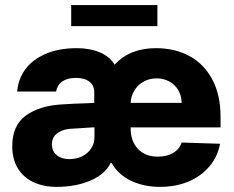

<svg xmlns="http://www.w3.org/2000/svg" viewBox="-20 -727 922 757"><path d="M420.4 -84H416Q394.5 -40 336.7 -15.1Q278.8 9.8 203.1 9.8Q151.9 9.8 112.3 -8.5Q72.8 -26.9 50.5 -63Q28.3 -99.1 28.3 -150.4Q28.3 -232.9 82.3 -271.7Q136.2 -310.5 224.6 -315.4Q268.6 -318.4 332 -320.3Q339.8 -321.3 351.6 -321.3V-362.3Q351.6 -390.1 332.5 -405Q313.5 -419.9 279.3 -419.9Q246.1 -419.9 226.1 -406.2Q206.1 -392.6 201.2 -366.2H47.9Q51.3 -414.1 79.3 -452.9Q107.4 -491.7 159.4 -514.4Q211.4 -537.1 283.2 -537.1Q333 -537.1 372.1 -521.2Q411.1 -505.4 432.1 -472.2Q462.9 -505.4 503.4 -521.2Q543.9 -537.1 594.7 -537.1Q669.4 -537.1 727.1 -505.9Q784.7 -474.6 817.1 -413.6Q849.6 -352.5 849.6 -266.6V-224.6H495.1V-221.7Q495.1 -170.4 523.9 -139.9Q552.7 -109.4 602.5 -109.4Q637.2 -109.4 662.1 -123.8Q687 -138.2 696.3 -165L847.7 -160.2Q837.9 -108.9 805.4 -70.6Q772.9 -32.2 722.9 -11.2Q672.9 9.8 611.3 9.8Q546.9 9.8 496.3 -14.4Q445.8 -38.6 420.4 -84ZM252.9 -99.6Q280.8 -99.6 303.7 -110.8Q326.7 -122.1 339.8 -142.3Q353 -162.6 352.5 -188.5V-224.6H342.8L252 -218.8Q220.7 -214.8 202.6 -199.2Q184.6 -183.6 184.6 -158.2Q184.6 -131.3 203.6 -115.5Q222.7 -99.6 252.9 -99.6ZM696.3 -321.3Q695.8 -349.1 683.1 -371.1Q670.4 -393.1 647.9 -405.5Q625.5 -418 597.7 -418Q569.3 -418 546.4 -405.3Q523.4 -392.6 509.8 -370.4Q496.1 -348.1 495.1 -321.3ZM600.6 -624H260.7V-707H600.6Z"/></svg>

Font: Pretendard Std ExtraBold
Style: Regular
Weight: 800
Designer: Base glyphs from Inter by Rasmus Andersson; Hangeul glyphs from Noto Sans CJK(Source Han Sans) by Jang Soo-young and Kan
Foundry: Kil Hyung-jin
Version: Version 1.309